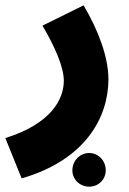

<svg xmlns="http://www.w3.org/2000/svg" viewBox="-54 -437 483 719"><path d="M27 231C267 162 352 1 352 -140C352 -224 314 -324 259 -417L105 -341C153 -260 185 -184 185 -135C185 -64 136 27 -34 80ZM280 262C315 262 342 235 342 201C342 165 315 136 280 136C245 136 217 165 217 201C217 235 245 262 280 262Z"/></svg>

Font: Noto Sans Arabic UI SmCn Bk
Style: Regular
Weight: 900
Width: 4
Designer: Monotype Design Team, Nadine Chahine and Nizar Qandah
Foundry: Monotype Imaging Inc.
Version: Version 2.010